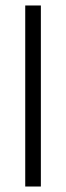

<svg xmlns="http://www.w3.org/2000/svg" viewBox="-20 -680 241 700"><path d="M72 0V-660H129V0Z"/></svg>

Font: Bricolage Grotesque 24pt Condensed ExtraLight
Style: Regular
Weight: 250
Width: 3
Designer: Mathieu Triay
Foundry: Atelier Triay
Version: Version 1.001;gftools[0.9.33.dev8+g029e19f]